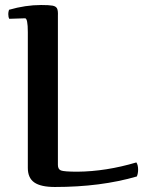

<svg xmlns="http://www.w3.org/2000/svg" viewBox="-20 -733 571 766"><path d="M531 -56Q531 -75 524 -85Q403 -49 289 -48Q236 -48 223 -53Q211 -58 211 -75V-670Q212 -691 207.5 -699.5Q203 -708 189.5 -710.5Q176 -713 144 -713Q82 -713 16 -694Q13 -685 13 -677Q13 -665 17 -658L80 -660Q91 -660 91 -605V-63Q91 -23 117 -5Q143 13 199 13Q382 13 526 -29Q531 -41 531 -56Z"/></svg>

Font: Federant
Style: Regular
Weight: 400
Designer: Olexa M. Volochay, Alexei Vanyashin, Otto Ludwig Naegele
Foundry: Cyreal (www.cyreal.org)
Version: Version 1.011; ttfautohint (v1.4.1)